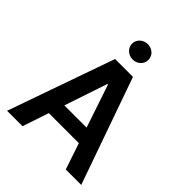

<svg xmlns="http://www.w3.org/2000/svg" viewBox="-256 -1090 1236 1236"><g transform="rotate(45 362.0 -472.0)"><path d="M280.5 -727.3H443.2L699.6 0H558.9L498.6 -179.3H225.1L165.1 0H24.5ZM463.1 -285.2 364.7 -578.1H359L260.7 -285.2ZM287.6 -874.3Q287.6 -889.6 293.7 -902.3Q299.7 -915.1 310 -924.5Q320.3 -933.9 333.8 -939.1Q347.3 -944.2 362.2 -944.2Q377.1 -944.2 390.6 -939.1Q404.1 -933.9 414.2 -924.7Q424.4 -915.5 430.4 -902.7Q436.4 -889.9 436.4 -874.3Q436.4 -859 430.4 -846.2Q424.4 -833.5 414.1 -824.2Q403.8 -815 390.3 -809.8Q376.8 -804.7 362.2 -804.7Q347.7 -804.7 334.2 -809.8Q320.7 -815 310.4 -824.4Q300.1 -833.8 293.9 -846.6Q287.6 -859.4 287.6 -874.3Z"/></g></svg>

Font: Inter P Semi Bold
Style: Regular
Weight: 600
Designer: Rasmus Andersson
Foundry: rsms
Version: Version 3.018;git-588b23468